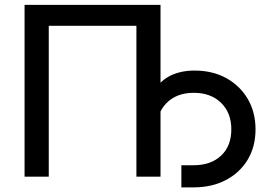

<svg xmlns="http://www.w3.org/2000/svg" viewBox="-20 -748 1151 813"><path d="M659.7 -727.5V0H557.6V-638.7H186.5V0H84V-727.5ZM748 45.4V-48.3H800.3Q873 -48.3 916.3 -89.1Q959.5 -129.9 959.5 -200.2Q959.5 -270.5 916 -312.7Q872.6 -355 800.3 -355Q727.1 -355 684.1 -310.5Q641.1 -266.1 641.1 -189.9H592.8Q592.8 -273.9 616.5 -332Q640.1 -390.1 687.5 -419.7Q734.9 -449.2 804.2 -449.2Q879.4 -449.2 937.5 -417.5Q995.6 -385.7 1028.8 -329.6Q1062 -273.4 1062 -200.2Q1062 -127 1028.6 -71.5Q995.1 -16.1 936 14.6Q877 45.4 800.3 45.4Z"/></svg>

Font: Inter Cardless
Style: Regular
Weight: 400
Designer: Rasmus Andersson
Foundry: rsms
Version: Version 4.001;git-9221beed3